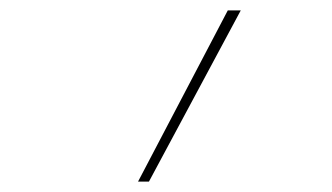

<svg xmlns="http://www.w3.org/2000/svg" viewBox="-20 -792 640 370"><path d="M246 -442 419 -772H444L267 -442Z"/></svg>

Font: Iosevka SS04 Th Ex Obl
Style: Regular
Weight: 100
Width: 7
Italic angle: -9°
Monospace: yes
Designer: Belleve Invis
Foundry: Belleve Invis
Version: Version 19.0.0; ttfautohint (v1.8.4)